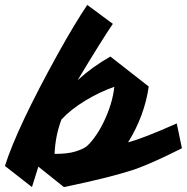

<svg xmlns="http://www.w3.org/2000/svg" viewBox="-106 -734 760 781"><path d="M415 -155Q479 -172 613 -232L634 -131Q509 -68 439 -44Q338 -11 154 27L50 -56L24 27L-86 -59Q-36 -216 130 -516Q199 -640 249 -714L353 -637Q309 -573 210 -408Q269 -462 343 -504L499 -382Q482 -263 415 -155ZM116 -108Q168 -108 198 -117Q228 -126 242.5 -136Q257 -146 277 -173Q297 -200 314 -234Q352 -312 359 -381Q297 -359 239 -323.5Q181 -288 144 -248Q119 -182 116 -108Z"/></svg>

Font: Vampiro One
Style: Regular
Weight: 400
Designer: Riccardo De Franceschi
Foundry: Sorkin Type Co.
Version: Version 1.002